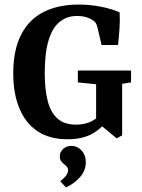

<svg xmlns="http://www.w3.org/2000/svg" viewBox="-20 -601 620 841"><path d="M276 9Q198 9 145.5 -25.5Q93 -60 65.5 -125Q38 -190 38 -279Q38 -382 72.5 -449Q107 -516 171 -548.5Q235 -581 325 -581Q373 -581 420 -572Q467 -563 504 -547Q506 -512 503.5 -476Q501 -440 497 -404H425L406 -484Q403 -495 399 -501Q395 -507 387 -512Q376 -520 358.5 -525.5Q341 -531 317 -531Q273 -531 241 -505Q209 -479 192.5 -423.5Q176 -368 176 -280Q176 -211 188.5 -160.5Q201 -110 231 -82.5Q261 -55 313 -55Q354 -55 384.5 -71.5Q415 -88 434 -119L453 -80Q429 -41 385.5 -16Q342 9 276 9ZM491 5 422 -52H401V-232L321 -240V-292H554V-240L515 -234V-8ZM356 111Q355 148 329.5 176Q304 204 269 220L244 193Q257 183 267.5 170.5Q278 158 278 145Q278 134 272 128.5Q266 123 262 119Q255 114 248.5 106Q242 98 242 83Q242 65 256.5 51.5Q271 38 292 38Q319 38 337.5 58.5Q356 79 356 111Z"/></svg>

Font: Rasa SemiBold
Style: Regular
Weight: 600
Designer: Anna Giedrys (Yrsa+Rasa design), David Brezina (Yrsa art-direction, Rasa art-direction, design)
Foundry: Rosetta Type Foundry
Version: Version 2.004